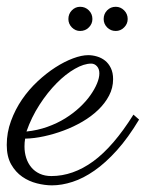

<svg xmlns="http://www.w3.org/2000/svg" viewBox="-37 -520 430 566"><path d="M37.1 -111.3Q36.1 -105.5 35.6 -99.6Q35.2 -93.8 35.2 -87.9Q35.2 -70.3 40.3 -54.4Q45.4 -38.6 55.4 -26.6Q65.4 -14.6 80.3 -7.8Q95.2 -1 114.3 -1Q178.2 -1 237.8 -44.4Q297.4 -87.9 356.4 -182.1L373 -167.5Q340.8 -113.8 307.6 -76.9Q274.4 -40 241.5 -17.1Q208.5 5.9 176.8 16.1Q145 26.4 116.2 26.4Q95.2 26.4 71.8 20.5Q48.3 14.6 28.6 1Q8.8 -12.7 -4.2 -35.6Q-17.1 -58.6 -17.1 -92.8Q-17.1 -129.4 -4.6 -163.3Q7.8 -197.3 27.8 -226.6Q47.9 -255.9 73.7 -280Q99.6 -304.2 126.2 -321.3Q152.8 -338.4 178.2 -347.9Q203.6 -357.4 223.1 -357.4Q235.8 -357.4 249 -353.5Q262.2 -349.6 272.7 -341.3Q283.2 -333 289.8 -319.3Q296.4 -305.7 296.4 -286.6Q296.4 -260.7 284.4 -238Q272.5 -215.3 252.4 -196Q232.4 -176.8 206.1 -161.4Q179.7 -146 150.9 -135.3Q122.1 -124.5 92.8 -118.2Q63.5 -111.8 37.1 -111.3ZM41 -132.3Q73.7 -135.7 102.5 -146Q131.3 -156.2 155.3 -171.1Q179.2 -186 198 -203.6Q216.8 -221.2 229.5 -239.3Q242.2 -257.3 249 -273.9Q255.9 -290.5 255.9 -303.7Q255.9 -316.9 248.8 -324.7Q241.7 -332.5 231.9 -332.5Q210.4 -332.5 183.6 -317.1Q156.7 -301.8 129.9 -274.7Q103 -247.6 79.3 -210.9Q55.7 -174.3 41 -132.3ZM339.4 -463.9Q339.4 -449.7 328.9 -439.2Q318.4 -428.7 304.2 -428.7Q289.1 -428.7 278.8 -439.2Q268.6 -449.7 268.6 -463.9Q268.6 -479 278.8 -489.5Q289.1 -500 304.2 -500Q318.4 -500 328.9 -489.5Q339.4 -479 339.4 -463.9ZM235.4 -463.9Q235.4 -449.7 224.9 -439.2Q214.4 -428.7 199.2 -428.7Q185.1 -428.7 174.8 -439.2Q164.6 -449.7 164.6 -463.9Q164.6 -479 174.8 -489.5Q185.1 -500 199.2 -500Q214.4 -500 224.9 -489.5Q235.4 -479 235.4 -463.9Z"/></svg>

Font: Parisienne
Style: Regular
Weight: 400
Designer: Astigmatic (AOETI)
Foundry: Astigmatic (AOETI)
Version: Version 1.000